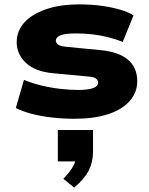

<svg xmlns="http://www.w3.org/2000/svg" viewBox="-20 -529 679 873"><path d="M321 11Q264 11 213.5 5Q163 -1 122 -12Q81 -23 52 -38L89 -166Q124 -151 167 -140.5Q210 -130 254 -125Q298 -120 334 -120Q378 -120 402 -128Q426 -136 426 -153Q426 -165 416 -172Q406 -179 381 -181L223 -196Q141 -203 98.5 -242.5Q56 -282 56 -337Q56 -388 90 -426Q124 -464 188 -486.5Q252 -509 341 -509Q396 -509 442.5 -502.5Q489 -496 526.5 -485Q564 -474 587 -459L538 -338Q507 -351 471 -360Q435 -369 398.5 -373Q362 -377 326 -377Q276 -377 255 -368.5Q234 -360 234 -344Q234 -334 243.5 -326.5Q253 -319 283 -316L438 -301Q520 -293 562 -257.5Q604 -222 604 -159Q604 -108 569 -69Q534 -30 470.5 -9.5Q407 11 321 11ZM317 324 268 284Q299 252 313 226Q327 200 327 177L360 205H243V62H403V162Q403 208 383 247Q363 286 317 324Z"/></svg>

Font: Nunito Sans 10pt Expanded Black
Style: Regular
Weight: 900
Width: 7
Designer: Vernon Adams
Foundry: Vernon Adams
Version: Version 3.101;gftools[0.9.27]